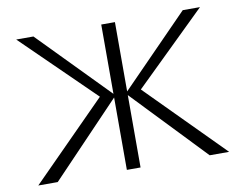

<svg xmlns="http://www.w3.org/2000/svg" viewBox="-73 -757 1078 856"><g transform="rotate(-10 466.0 -329.0)"><path d="M810 0 489 -336 804 -658H882L535 -319L540 -361L898 0ZM34 0 392 -361 397 -319 50 -658H128L443 -336L122 0ZM435 0V-658H497V0Z"/></g></svg>

Font: Ysabeau Office Light
Style: Regular
Weight: 300
Designer: Christian Thalmann (Catharsis Fonts)
Version: Version 2.001;gftools[0.9.30]; featfreeze: tnum,lnum,ss02